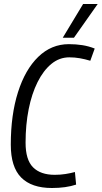

<svg xmlns="http://www.w3.org/2000/svg" viewBox="-20 -931 509 961"><path d="M240 10Q138 10 86 -42.5Q34 -95 34 -207Q34 -356 70 -469.5Q106 -583 171.5 -646.5Q237 -710 325 -710Q360 -710 392 -705Q424 -700 454 -688L432 -627Q405 -635 379.5 -639.5Q354 -644 327 -644Q277 -644 237 -611Q197 -578 168 -520Q139 -462 123.5 -384.5Q108 -307 108 -217Q108 -131 145.5 -93.5Q183 -56 254 -56Q282 -56 307.5 -60Q333 -64 355 -70L361 -7Q310 10 240 10ZM294 -742 396 -911H469L350 -742Z"/></svg>

Font: Georama SemiCondensed
Style: Italic
Weight: 400
Width: 4
Italic angle: -9°
Designer: Jean-Baptiste Levee
Foundry: Production Type
Version: Version 1.000